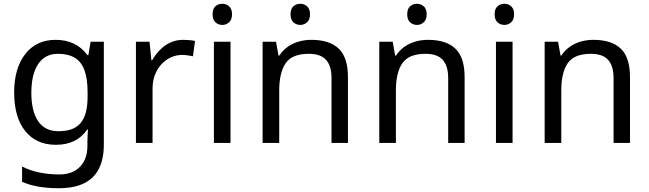

<svg xmlns="http://www.w3.org/2000/svg" viewBox="-20 -757 3438 1017"><path d="M275 -546Q328 -546 370.5 -526Q413 -506 443 -465H448L460 -536H530V9Q530 85 504 136.5Q478 188 425 214Q372 240 290 240Q232 240 183.5 231.5Q135 223 97 206V125Q135 145 186 156Q237 167 295 167Q364 167 403.5 126.5Q443 86 443 16V-5Q443 -17 444 -39.5Q445 -62 446 -71H442Q414 -30 372.5 -10Q331 10 276 10Q172 10 113.5 -63Q55 -136 55 -267Q55 -395 113.5 -470.5Q172 -546 275 -546ZM287 -472Q242 -472 210.5 -448Q179 -424 162.5 -378Q146 -332 146 -266Q146 -167 182.5 -114.5Q219 -62 289 -62Q330 -62 359 -72.5Q388 -83 407 -105.5Q426 -128 435 -163Q444 -198 444 -246V-267Q444 -340 427.5 -385Q411 -430 376 -451Q341 -472 287 -472Z M950 -546Q965 -546 982.5 -544.5Q1000 -543 1013 -540L1002 -459Q989 -462 973.5 -464Q958 -466 944 -466Q913 -466 885 -453Q857 -440 835 -416.5Q813 -393 800.5 -360Q788 -327 788 -286V0H700V-536H772L782 -438H786Q803 -468 827 -492.5Q851 -517 882 -531.5Q913 -546 950 -546Z M1201 -536V0H1113V-536ZM1158 -737Q1178 -737 1193.5 -723.5Q1209 -710 1209 -681Q1209 -653 1193.5 -639Q1178 -625 1158 -625Q1136 -625 1121 -639Q1106 -653 1106 -681Q1106 -710 1121 -723.5Q1136 -737 1158 -737Z M1571 -737Q1591 -737 1606.5 -723.5Q1622 -710 1622 -681Q1622 -653 1606.5 -639Q1591 -625 1571 -625Q1549 -625 1534 -639Q1519 -653 1519 -681Q1519 -710 1534 -723.5Q1549 -737 1571 -737ZM1629 -546Q1725 -546 1774 -499.5Q1823 -453 1823 -349V0H1736V-343Q1736 -408 1707 -440Q1678 -472 1616 -472Q1527 -472 1493 -422Q1459 -372 1459 -278V0H1371V-536H1442L1455 -463H1460Q1478 -491 1504.5 -509.5Q1531 -528 1563 -537Q1595 -546 1629 -546Z M2189 -737Q2209 -737 2224.5 -723.5Q2240 -710 2240 -681Q2240 -653 2224.5 -639Q2209 -625 2189 -625Q2167 -625 2152 -639Q2137 -653 2137 -681Q2137 -710 2152 -723.5Q2167 -737 2189 -737ZM2247 -546Q2343 -546 2392 -499.5Q2441 -453 2441 -349V0H2354V-343Q2354 -408 2325 -440Q2296 -472 2234 -472Q2145 -472 2111 -422Q2077 -372 2077 -278V0H1989V-536H2060L2073 -463H2078Q2096 -491 2122.5 -509.5Q2149 -528 2181 -537Q2213 -546 2247 -546Z M2695 -536V0H2607V-536ZM2652 -737Q2672 -737 2687.5 -723.5Q2703 -710 2703 -681Q2703 -653 2687.5 -639Q2672 -625 2652 -625Q2630 -625 2615 -639Q2600 -653 2600 -681Q2600 -710 2615 -723.5Q2630 -737 2652 -737Z M3123 -546Q3219 -546 3268 -499.5Q3317 -453 3317 -349V0H3230V-343Q3230 -408 3201 -440Q3172 -472 3110 -472Q3021 -472 2987 -422Q2953 -372 2953 -278V0H2865V-536H2936L2949 -463H2954Q2972 -491 2998.5 -509.5Q3025 -528 3057 -537Q3089 -546 3123 -546Z"/></svg>

Font: utamil85
Style: Book
Weight: 400
Designer: Jelle Bosma - Monotype Design Team
Foundry: Monotype Imaging Inc.
Version: Version 2.003